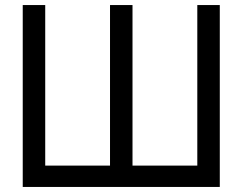

<svg xmlns="http://www.w3.org/2000/svg" viewBox="-20 -740 960 760"><path d="M850 0H70V-720H159V-84.5H415.5V-720H504.5V-84.5H761V-720H850Z"/></svg>

Font: CCSD_manrope Medium
Style: Regular
Weight: 500
Designer: Mikhail Sharanda
Foundry: Mikhail Sharanda
Version: Version 4.503